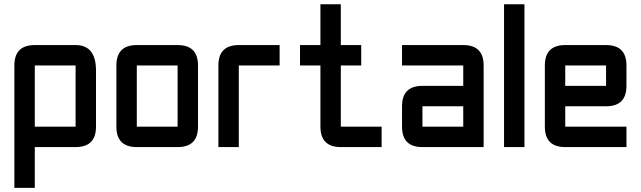

<svg xmlns="http://www.w3.org/2000/svg" viewBox="-20 -704 3067 919"><path d="M48.8 -390.6Q48.8 -488.3 146.5 -488.3H341.8Q439.5 -488.3 439.5 -366.2V-97.7Q439.5 0 341.8 0H146.5V195.3H48.8ZM341.8 -390.6H146.5V-97.7H341.8Z M830.1 0H634.8Q537.1 0 537.1 -97.7V-390.6Q537.1 -488.3 634.8 -488.3H830.1Q927.7 -488.3 927.7 -390.6V-97.7Q927.7 0 830.1 0ZM830.1 -97.7V-390.6H634.8V-97.7Z M1123 -488.3H1318.4V-390.6H1123V0H1025.4V-390.6Q1025.4 -488.3 1123 -488.3Z M1611.3 0Q1513.7 0 1513.7 -97.7V-390.6H1416V-488.3H1513.7V-683.6H1611.3V-488.3H1709V-390.6H1611.3V-97.7H1806.6V0Z M2294.9 0H2002Q1904.3 0 1904.3 -97.7V-195.3Q1904.3 -293 2002 -293H2197.3V-390.6H1904.3V-488.3H2197.3Q2294.9 -488.3 2294.9 -390.6ZM2002 -97.7H2197.3V-195.3H2002Z M2392.6 -683.6H2490.2V0H2392.6Z M2685.5 -488.3H2880.9Q2978.5 -488.3 2978.5 -390.6V-293Q2978.5 -195.3 2880.9 -195.3H2685.5V-97.7H2978.5V0H2685.5Q2587.9 0 2587.9 -97.7V-390.6Q2587.9 -488.3 2685.5 -488.3ZM2880.9 -390.6H2685.5V-293H2880.9Z"/></svg>

Font: BabelStone Runic Staveless
Style: Regular
Weight: 400
Designer: Andrew West
Foundry: BabelStone
Version: Version 3.002 March 14, 2022